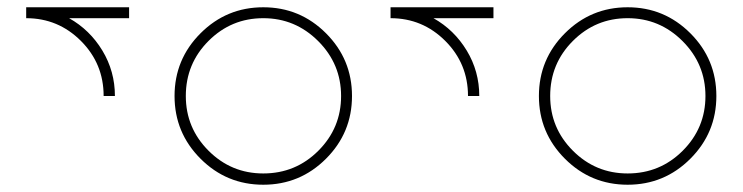

<svg xmlns="http://www.w3.org/2000/svg" viewBox="-20 -752 2044 528"><path d="M52 -732H335V-702H170Q227 -670 261.5 -613Q296 -556 296 -488H265Q265 -577 202.5 -639.5Q140 -702 52 -702Z M531.5 -660.5Q603 -732 704 -732Q805 -732 876.5 -660.5Q948 -589 948 -488Q948 -387 876.5 -315.5Q805 -244 704 -244Q603 -244 531.5 -315.5Q460 -387 460 -488Q460 -589 531.5 -660.5ZM491 -488Q491 -400 553.5 -337.5Q616 -275 704 -275Q793 -275 855.5 -337.5Q918 -400 918 -488Q918 -576 855 -639Q792 -702 704 -702Q616 -702 553.5 -639.5Q491 -577 491 -488Z M1054 -732H1337V-702H1172Q1229 -670 1263.5 -613Q1298 -556 1298 -488H1267Q1267 -577 1204.5 -639.5Q1142 -702 1054 -702Z M1533.5 -660.5Q1605 -732 1706 -732Q1807 -732 1878.5 -660.5Q1950 -589 1950 -488Q1950 -387 1878.5 -315.5Q1807 -244 1706 -244Q1605 -244 1533.5 -315.5Q1462 -387 1462 -488Q1462 -589 1533.5 -660.5ZM1493 -488Q1493 -400 1555.5 -337.5Q1618 -275 1706 -275Q1795 -275 1857.5 -337.5Q1920 -400 1920 -488Q1920 -576 1857 -639Q1794 -702 1706 -702Q1618 -702 1555.5 -639.5Q1493 -577 1493 -488Z"/></svg>

Font: Neo
Style: Regular
Weight: 400
Version: Version 1.1